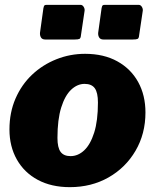

<svg xmlns="http://www.w3.org/2000/svg" viewBox="-20 -762 640 792"><path d="M268 10Q192 10 136 -20Q80 -50 49.5 -104Q19 -158 19 -228Q19 -298 44 -355.5Q69 -413 112.5 -454Q156 -495 212.5 -517.5Q269 -540 331 -540Q408 -540 464 -509Q520 -478 550 -423.5Q580 -369 580 -298Q580 -210 539 -140Q498 -70 427.5 -30Q357 10 268 10ZM271 -118Q302 -118 327.5 -142Q353 -166 368.5 -215Q384 -264 384 -339Q384 -380 371 -398Q358 -416 329 -416Q299 -416 273.5 -392Q248 -368 232.5 -318.5Q217 -269 217 -193Q217 -153 230 -135.5Q243 -118 271 -118ZM314 -617Q313 -604 307.5 -601.5Q302 -599 287 -599H167Q154 -599 149 -607.5Q144 -616 145 -627L159 -728Q161 -738 163.5 -740Q166 -742 173 -742H312Q320 -742 325 -734Q330 -726 329 -718ZM554 -617Q553 -604 547.5 -601.5Q542 -599 527 -599H407Q394 -599 389 -607.5Q384 -616 385 -627L399 -728Q401 -738 403.5 -740Q406 -742 413 -742H552Q560 -742 565 -734Q570 -726 569 -718Z"/></svg>

Font: Libre Franklin Thin Black
Style: Italic
Weight: 900
Italic angle: -8°
Version: Version 2.000